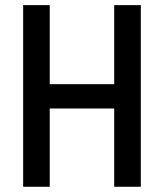

<svg xmlns="http://www.w3.org/2000/svg" viewBox="-20 -713 626 733"><path d="M416 0H517.6V-693.4H416V-391.6H169.9V-693.4H68.4V0H169.9V-298.8H416Z"/></svg>

Font: Cascadia Code PL
Style: Regular
Weight: 400
Monospace: yes
Designer: Aaron Bell
Foundry: Saja Typeworks
Version: Version 2404.023